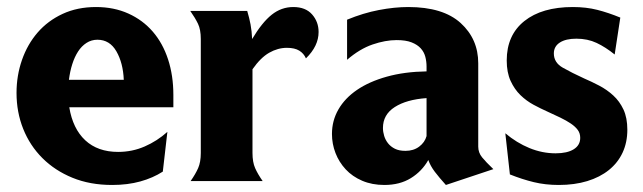

<svg xmlns="http://www.w3.org/2000/svg" viewBox="-20 -515 1828 546"><path d="M177 -210Q187 -149 222.5 -116Q258 -83 316 -83Q356 -83 391.5 -98.5Q427 -114 456 -140L443 -27Q415 -9 379 1Q343 11 299 11Q236 11 186 -9.5Q136 -30 100.5 -65.5Q65 -101 46 -148.5Q27 -196 27 -251Q27 -300 42.5 -344.5Q58 -389 87 -422.5Q116 -456 158 -475.5Q200 -495 253 -495Q304 -495 345 -476.5Q386 -458 414.5 -425Q443 -392 458 -346Q473 -300 473 -245V-210ZM332 -288Q330 -336 311 -369Q292 -402 257 -402Q240 -402 226 -393Q212 -384 202 -368.5Q192 -353 185.5 -332.5Q179 -312 176 -288Z M698 -80Q698 -54 705.5 -37Q713 -20 727 0H522Q536 -20 543.5 -37Q551 -54 551 -80V-404Q551 -431 543 -447.5Q535 -464 521 -484H683Q689 -464 692.5 -445.5Q696 -427 697 -404Q725 -451 752.5 -473Q780 -495 814 -495Q849 -495 867.5 -474Q886 -453 886 -424Q886 -384 850 -349Q844 -363 831 -371Q818 -379 796 -379Q770 -379 745.5 -365Q721 -351 698 -318Z M1340 -98Q1340 -81 1351 -67.5Q1362 -54 1383 -34L1248 11Q1229 -10 1216.5 -26.5Q1204 -43 1198 -60Q1180 -28 1148.5 -8.5Q1117 11 1073 11Q1038 11 1010 -1Q982 -13 963 -33.5Q944 -54 934 -80Q924 -106 924 -134Q924 -172 942.5 -204Q961 -236 995.5 -259.5Q1030 -283 1080 -297Q1130 -311 1193 -312V-326Q1193 -340 1189.5 -353.5Q1186 -367 1176.5 -377.5Q1167 -388 1150.5 -394.5Q1134 -401 1108 -401Q1076 -401 1039.5 -388.5Q1003 -376 967 -345V-459Q1013 -478 1057.5 -486.5Q1102 -495 1141 -495Q1240 -495 1290 -449.5Q1340 -404 1340 -335ZM1133 -86Q1156 -86 1172 -98Q1188 -110 1193 -128V-236Q1136 -232 1102.5 -210.5Q1069 -189 1069 -151Q1069 -140 1072.5 -128.5Q1076 -117 1083.5 -107.5Q1091 -98 1103 -92Q1115 -86 1133 -86Z M1555 -363Q1555 -337 1580.5 -322.5Q1606 -308 1641 -292Q1662 -283 1684 -271.5Q1706 -260 1724 -243.5Q1742 -227 1753 -203.5Q1764 -180 1764 -146Q1764 -110 1750.5 -81Q1737 -52 1711.5 -31.5Q1686 -11 1650 0Q1614 11 1569 11Q1531 11 1498 3Q1465 -5 1430 -19L1417 -136Q1449 -109 1485.5 -94Q1522 -79 1560 -79Q1593 -79 1611.5 -90.5Q1630 -102 1630 -123Q1630 -136 1623 -145.5Q1616 -155 1603.5 -163.5Q1591 -172 1573.5 -180.5Q1556 -189 1536 -198Q1518 -206 1497.5 -217Q1477 -228 1460 -244.5Q1443 -261 1432 -285Q1421 -309 1421 -343Q1421 -415 1471 -455Q1521 -495 1609 -495Q1647 -495 1678.5 -487Q1710 -479 1744 -465L1728 -360Q1702 -381 1676.5 -393Q1651 -405 1619 -405Q1589 -405 1572 -394Q1555 -383 1555 -363Z"/></svg>

Font: LT Museum
Style: Bold
Weight: 700
Designer: Daniel Lyons
Foundry: LyonsType
Version: Version 1.010